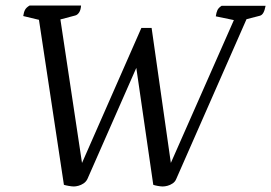

<svg xmlns="http://www.w3.org/2000/svg" viewBox="-20 -662 980 694"><path d="M247 12Q240 12 228.5 10Q217 8 211 6L118 -609L139 -586L64 -604Q66 -618 70.5 -626.5Q75 -635 87 -642H273Q272 -626 266 -617Q260 -608 252 -606L184 -588L195 -614L279 -56H269L491 -561H528L600 -56H590L834 -609L832 -588L760 -603Q762 -617 766 -625.5Q770 -634 781 -641H940Q937 -625 932 -616Q927 -607 919 -605L861 -590L880 -613L617 -15Q613 -5 604 1Q595 7 585.5 9.5Q576 12 568 12Q561 12 550 10Q539 8 534 6L467 -456H490L296 -15Q291 -5 282 1Q273 7 263.5 9.5Q254 12 247 12Z"/></svg>

Font: Petrona
Style: Italic
Weight: 400
Italic angle: -9°
Designer: Ringo R. Seeber
Foundry: Ringo R. Seeber
Version: Version 2.001; ttfautohint (v1.8.3)